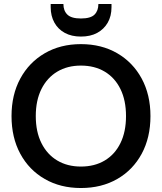

<svg xmlns="http://www.w3.org/2000/svg" viewBox="-20 -934 814 966"><path d="M387 12Q284 12 205 -33.5Q126 -79 82 -160.5Q38 -242 38 -350Q38 -457 82 -538.5Q126 -620 205 -666Q284 -712 387 -712Q491 -712 570 -666Q649 -620 693 -538.5Q737 -457 737 -350Q737 -242 693 -160.5Q649 -79 570 -33.5Q491 12 387 12ZM387 -96Q456 -96 507 -126.5Q558 -157 586 -214Q614 -271 614 -350Q614 -429 586 -486Q558 -543 507 -573.5Q456 -604 387 -604Q319 -604 268 -573.5Q217 -543 188.5 -486Q160 -429 160 -350Q160 -271 188.5 -214Q217 -157 268 -126.5Q319 -96 387 -96ZM387 -750Q340 -750 306 -768.5Q272 -787 253.5 -820.5Q235 -854 235 -898V-914H299Q299 -880 319 -860.5Q339 -841 387 -841Q436 -841 455.5 -860.5Q475 -880 475 -914H541V-898Q541 -853 522 -820Q503 -787 469 -768.5Q435 -750 387 -750Z"/></svg>

Font: DM Sans 36pt SemiBold
Style: Regular
Weight: 600
Designer: Colophon Foundry, Jonny Pinhorn
Foundry: Colophon Foundry
Version: Version 4.004;gftools[0.9.30]